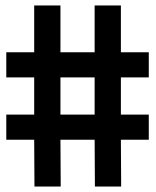

<svg xmlns="http://www.w3.org/2000/svg" viewBox="-20 -682 570 702"><path d="M422 -171 423 0H327L326 -171H201L202 0H106L105 -171H3V-263H105V-399H3V-491H105V-662H201V-491H326V-662H422V-491H524V-399H422V-263H524V-171ZM326 -399H201V-263H326Z"/></svg>

Font: Panefresco 750wt
Style: Regular
Weight: 750
Foundry: Campivisivi & Chank Co
Version: Version 1.000